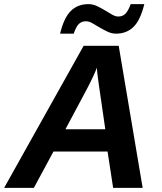

<svg xmlns="http://www.w3.org/2000/svg" viewBox="-41 -910 783 930"><path d="M507 0 480 -176H218L123 0H-21L364 -688H534L650 0ZM428 -582Q418 -552 380 -479L276 -284H469L437 -505Q428 -571 428 -582ZM521 -747Q500 -747 480 -756.5Q460 -766 441.5 -777Q423 -788 406.5 -797.5Q390 -807 375 -807Q355 -807 341.5 -794.5Q328 -782 316 -747H250Q269 -825 302.5 -857.5Q336 -890 387 -890Q409 -890 429 -880.5Q449 -871 467 -860Q485 -849 501.5 -839.5Q518 -830 532 -830Q553 -830 566.5 -843.5Q580 -857 592 -890H658Q639 -812 605.5 -779.5Q572 -747 521 -747Z"/></svg>

Font: Libra Sans Modern
Style: Bold Italic
Weight: 700
Italic angle: -12°
Foundry: Stefan Peev, Context Ltd
Version: Version 1.000